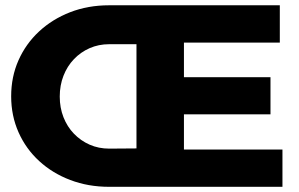

<svg xmlns="http://www.w3.org/2000/svg" viewBox="-20 -721 1154 741"><path d="M401.6 -550.4Q360.6 -550.4 325.9 -535.1Q291.3 -519.9 265.4 -492.7Q239.4 -465.6 225 -428.6Q210.6 -391.7 210.6 -348.4Q210.6 -305.1 225 -268.5Q239.4 -231.9 265.4 -204.9Q291.3 -178 325.9 -162.7Q360.6 -147.4 401.6 -147.4L563.3 -148.6L561.1 0H401.1Q320.3 0 251.4 -26.2Q182.4 -52.4 131.3 -99.4Q80.1 -146.3 51.6 -210.3Q23.1 -274.3 23.1 -349.4Q23.1 -424.6 51.4 -488.4Q79.7 -552.1 130.8 -599.6Q181.9 -647.1 250.8 -673.9Q319.7 -700.6 401.1 -700.6H547.3L546.9 -550.4ZM506.7 -700.6H1059.9V-556.7H689.9V-423.1H1023.9V-279.7H689.9V-143.9H1070.1V0H506.7Z"/></svg>

Font: Alexandria
Style: Regular
Weight: 400
Designer: Mohamed Gaber
Foundry: Kief Type Foundry
Version: Version 5.100